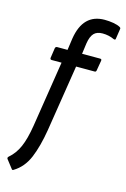

<svg xmlns="http://www.w3.org/2000/svg" viewBox="-161 -752 661 1008"><g transform="rotate(15 170.0 -247.5)"><path d="M209 -488H307Q317 -488 315 -478L306 -425Q305 -415 297 -415H196L139 -54Q124 37 98 99.5Q72 162 19 194Q12 198 9 192L-26 147Q-31 140 -23 133Q10 105 29.5 61Q49 17 61 -58L117 -415H64Q54 -415 55 -425L63 -479Q65 -488 74 -488H130L139 -552Q161 -691 278 -691Q302 -691 325.5 -687Q349 -683 363 -675Q370 -671 368 -664L360 -611Q360 -602 350 -605Q320 -619 286 -619Q255 -619 239 -602Q223 -585 217 -547Z"/></g></svg>

Font: Sofia Sans Condensed Medium
Style: Italic
Weight: 500
Italic angle: -9°
Designer: Botio Nikoltchev, Ani Petrova
Foundry: lettersoup
Version: Version 4.101; ttfautohint (v1.8.4.7-5d5b)